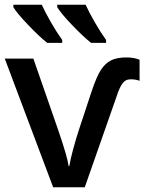

<svg xmlns="http://www.w3.org/2000/svg" viewBox="-20 -786 606 806"><path d="M0 -540H120.1L225.1 -237.8Q263.7 -125 268.1 -88.9H271Q274.9 -114.7 287.1 -159.7Q299.3 -204.6 311 -240.2L363.8 -399.9Q385.3 -464.4 403.3 -492.2Q421.4 -520 446 -532.5Q470.7 -544.9 511.2 -544.9Q543 -544.9 565.9 -535.2V-446.8Q549.8 -453.1 528.8 -453.1Q506.3 -453.1 493.9 -435.5Q481.4 -418 471.2 -386.2L335.9 0H203.1ZM362.3 -606Q329.1 -632.3 282 -681.6Q234.9 -731 220.2 -755.9V-766.1H339.4Q353 -736.3 377.2 -693.8Q401.4 -651.4 425.3 -618.2V-606ZM178.2 -606Q145 -632.3 97.9 -681.6Q50.8 -731 36.1 -755.9V-766.1H155.3Q168.9 -736.3 193.1 -693.8Q217.3 -651.4 241.2 -618.2V-606Z"/></svg>

Font: JBL Sans
Style: Semibold
Weight: 600
Version: Version 1.10